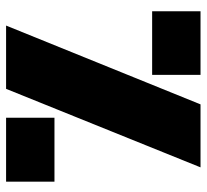

<svg xmlns="http://www.w3.org/2000/svg" viewBox="-44 -635 679 631"><g transform="rotate(-90 295.5 -319.5)"><path d="M365 0V-159H574V0ZM268 0H61L319 -639H527ZM14 -480V-639H224V-480Z"/></g></svg>

Font: Banana Brick
Style: Regular
Weight: 400
Designer: artmaker
Foundry: artmaker
Version: Version 4.000 2011 initial release